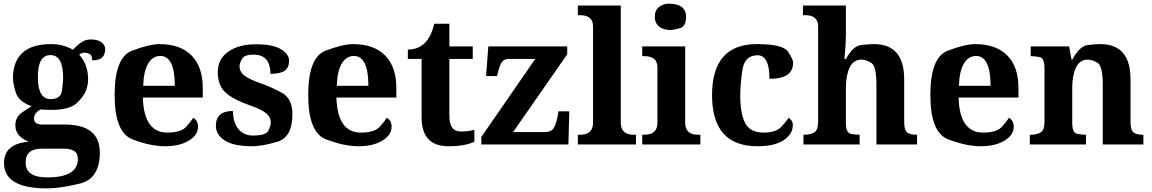

<svg xmlns="http://www.w3.org/2000/svg" viewBox="-20 -790 6299 1050"><path d="M325.2 -365.2Q325.2 -488.8 255.9 -488.8Q186.5 -488.3 187 -368.2Q187 -248 256.8 -248Q312 -248 318.6 -293.2Q325.2 -338.4 325.2 -365.2ZM209 22.9Q120.1 22.9 120.1 99.1Q120.1 180.2 237.8 180.2Q405.8 180.2 405.8 80.1Q405.8 48.3 385.7 35.6Q365.7 22.9 325.2 22.9ZM413.1 -491.2Q461.9 -437.5 461.9 -354.5Q461.9 -326.2 450 -294.2Q438 -262.2 399.2 -225.6Q360.4 -189 259.8 -189Q254.4 -189 246.1 -189.2Q237.8 -189.5 227.3 -189.7Q216.8 -189.9 202.1 -191.9Q166 -172.4 166 -140.6Q166 -108.9 212.9 -108.9H334Q525.9 -108.9 525.9 43.9Q525.9 187 418 213.6Q310.1 240.2 235.8 240.2Q2 240.2 2 101.1Q2 -3.9 137.2 -15.1Q64 -43.9 64 -104Q64 -148.9 98.6 -173.3Q133.3 -197.8 152.8 -209Q82 -234.4 66.4 -283.9Q50.8 -333.5 50.8 -363.8Q50.8 -451.7 101.8 -500.2Q152.8 -548.8 259.8 -548.8Q324.7 -548.8 378.9 -518.1Q404.3 -544.9 426.8 -559.6Q449.2 -574.2 475.1 -574.2Q517.1 -574.2 536.1 -557.9Q555.2 -541.5 555.2 -523.4Q555.2 -491.2 538.8 -475.6Q522.5 -460 483.9 -460Q483.9 -489.7 468.5 -495.8Q453.1 -502 440.4 -502Q427.7 -502 413.1 -491.2Z M1063 -97.2Q1063 -51.3 1012.2 -20.8Q961.4 9.8 882.3 9.8Q803.2 9.8 705.1 -27.6Q606.9 -64.9 606.9 -270.5Q606.9 -476.1 701.4 -512.5Q795.9 -548.8 852.5 -548.8Q965.3 -548.8 1027.1 -487.1Q1088.9 -425.3 1088.9 -308.1V-256.8H761.2Q766.6 -64.9 895 -64.9Q969.7 -64.9 998.5 -96.9Q1027.3 -128.9 1036.1 -146Q1063 -131.3 1063 -97.2ZM936 -320.8Q936 -483.9 856.9 -483.9Q814.9 -483.9 790.3 -442.4Q765.6 -400.9 763.2 -320.8Z M1360.4 9.8Q1257.8 9.8 1209.2 -21.7Q1160.6 -53.2 1160.6 -101.6Q1160.6 -183.1 1253.9 -183.1Q1253.9 -121.1 1283.4 -85Q1313 -48.8 1361.8 -48.8Q1435.1 -48.8 1448 -76.2Q1460.9 -103.5 1460.9 -118.7Q1460.9 -149.9 1434.8 -171.1Q1408.7 -192.4 1353 -211.4Q1252.4 -246.6 1211.7 -285.4Q1170.9 -324.2 1170.9 -395.5Q1170.9 -467.3 1228.5 -507.6Q1286.1 -547.9 1379.9 -547.9Q1473.6 -547.9 1517.3 -520.5Q1561 -493.2 1561 -457Q1561 -421.4 1537.4 -403.8Q1513.7 -386.2 1459 -386.2Q1459 -436 1436.8 -463.6Q1414.6 -491.2 1365.7 -491.2Q1316.9 -491.2 1303.5 -467.8Q1290 -444.3 1290 -428.7Q1290 -396.5 1318.1 -375.7Q1346.2 -355 1402.8 -335.4Q1460 -315.4 1519.5 -283.9Q1579.1 -252.4 1579.1 -166Q1579.1 -39.1 1496.1 -14.6Q1413.1 9.8 1360.4 9.8Z M2121.6 -97.2Q2121.6 -51.3 2070.8 -20.8Q2020 9.8 1940.9 9.8Q1861.8 9.8 1763.7 -27.6Q1665.5 -64.9 1665.5 -270.5Q1665.5 -476.1 1760 -512.5Q1854.5 -548.8 1911.1 -548.8Q2023.9 -548.8 2085.7 -487.1Q2147.5 -425.3 2147.5 -308.1V-256.8H1819.8Q1825.2 -64.9 1953.6 -64.9Q2028.3 -64.9 2057.1 -96.9Q2085.9 -128.9 2094.7 -146Q2121.6 -131.3 2121.6 -97.2ZM1994.6 -320.8Q1994.6 -483.9 1915.5 -483.9Q1873.5 -483.9 1848.9 -442.4Q1824.2 -400.9 1821.8 -320.8Z M2210.4 -519Q2322.8 -519 2354.5 -660.2H2437.5V-536.1H2565.4V-467.8H2437.5V-158.2Q2437.5 -112.8 2453.1 -91.8Q2468.8 -70.8 2502.9 -70.8Q2537.1 -70.8 2574.2 -80.1V-15.1Q2524.4 9.8 2432.6 9.8Q2285.6 9.8 2285.6 -147.9V-467.8H2210.4Z M2962.4 -67.9Q2991.7 -67.9 3005.4 -85.7Q3019 -103.5 3028.3 -148.9L3034.2 -181.2H3093.3L3088.4 0H2612.3V-41L2907.2 -467.8H2761.2Q2738.8 -467.8 2726.8 -453.1Q2714.8 -438.5 2704.1 -397.9L2698.2 -374H2638.2L2650.4 -536.1H3082V-493.2L2786.1 -67.9Z M3375 -118.2Q3375 -53.2 3446.3 -53.2H3458V0H3140.1V-53.2H3151.9Q3223.1 -53.2 3223.1 -118.2V-646Q3223.1 -707 3151.9 -707H3140.1V-759.8H3375Z M3727.1 -118.2Q3727.1 -53.2 3798.3 -53.2H3810.1V0H3492.2V-53.2H3503.9Q3575.2 -53.2 3575.2 -118.2V-421.9Q3575.2 -482.9 3503.9 -482.9H3492.2V-536.1H3727.1ZM3635.7 -770Q3731.9 -770 3731.9 -698.2Q3731.9 -645.5 3697.5 -635.7Q3663.1 -626 3645.5 -626Q3627.9 -626 3612.5 -630.4Q3597.2 -634.8 3585.7 -643.6Q3574.2 -652.3 3567.6 -666Q3561 -679.7 3561 -698.2Q3561 -734.4 3584.7 -752.2Q3608.4 -770 3635.7 -770Z M4122.1 9.8Q3874 9.8 3874 -269.5Q3874 -548.8 4119.1 -548.8Q4261.7 -548.8 4289.6 -507.3Q4317.4 -465.8 4317.4 -446.8Q4317.4 -358.9 4188 -358.9Q4188 -487.8 4123 -487.8Q4052.7 -487.8 4040.5 -409.4Q4028.3 -331.1 4028.3 -267.1Q4028.3 -165.5 4056.2 -115.2Q4084 -64.9 4153.8 -64.9Q4223.6 -64.9 4253.4 -96.9Q4283.2 -128.9 4292 -146Q4315.9 -131.8 4315.9 -106.4Q4315.9 -57.1 4266.1 -23.7Q4216.3 9.8 4122.1 9.8Z M4759.8 -548.8Q4924.8 -548.8 4924.8 -356V-124Q4924.8 -80.1 4939.9 -66.7Q4955.1 -53.2 4992.2 -53.2H4995.1V0H4772.9V-329.1Q4772.9 -429.7 4743.9 -446.8Q4714.8 -463.9 4691.4 -463.9Q4647 -463.9 4626.5 -420.7Q4606 -377.4 4606 -309.1V-118.2Q4606 -62.5 4633.8 -57.9Q4661.6 -53.2 4678.2 -53.2H4681.2V0H4374V-53.2H4376Q4415 -53.2 4434.6 -66.9Q4454.1 -80.6 4454.1 -122.1V-646Q4454.1 -707 4382.8 -707H4371.1V-759.8H4606V-595.2Q4606 -553.7 4598.1 -467.8H4606.9Q4645 -539.6 4690.7 -544.2Q4736.3 -548.8 4759.8 -548.8Z M5523.9 -97.2Q5523.9 -51.3 5473.1 -20.8Q5422.4 9.8 5343.3 9.8Q5264.2 9.8 5166 -27.6Q5067.9 -64.9 5067.9 -270.5Q5067.9 -476.1 5162.4 -512.5Q5256.8 -548.8 5313.5 -548.8Q5426.3 -548.8 5488 -487.1Q5549.8 -425.3 5549.8 -308.1V-256.8H5222.2Q5227.5 -64.9 5356 -64.9Q5430.7 -64.9 5459.5 -96.9Q5488.3 -128.9 5497.1 -146Q5523.9 -131.3 5523.9 -97.2ZM5397 -320.8Q5397 -483.9 5317.9 -483.9Q5275.9 -483.9 5251.2 -442.4Q5226.6 -400.9 5224.1 -320.8Z M5997.6 -548.8Q6162.6 -548.8 6162.6 -356V-124Q6162.6 -80.1 6177.7 -66.7Q6192.9 -53.2 6230 -53.2H6232.9V0H6010.7V-329.1Q6010.7 -429.7 5981.7 -446.8Q5952.6 -463.9 5929.2 -463.9Q5884.8 -463.9 5864.3 -420.7Q5843.8 -377.4 5843.8 -309.1V-118.2Q5843.8 -62.5 5871.6 -57.9Q5899.4 -53.2 5916 -53.2H5918.9V0H5611.8V-53.2H5613.8Q5652.8 -53.2 5672.4 -66.9Q5691.9 -80.6 5691.9 -122.1V-418Q5691.9 -473.6 5664.1 -478.3Q5636.2 -482.9 5619.6 -482.9H5616.7V-536.1H5826.7L5839.8 -464.8H5844.7Q5884.3 -538.6 5929.2 -543.7Q5974.1 -548.8 5997.6 -548.8Z"/></svg>

Font: DroidSerif-Bold
Style: Bold
Weight: 700
Foundry: Ascender Corporation
Version: Version 1.00 build 112